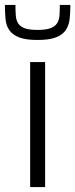

<svg xmlns="http://www.w3.org/2000/svg" viewBox="-31 -763 307 783"><path d="M0 0ZM92 0V-510H153V0ZM-11 -600ZM256 -743Q256 -712 253 -685.5Q250 -659 237 -640Q224 -621 197 -610.5Q170 -600 122 -600Q74 -600 47 -610.5Q20 -621 7 -640Q-6 -659 -8.5 -685.5Q-11 -712 -11 -743H32Q32 -718 33.5 -699Q35 -680 43.5 -667Q52 -654 70.5 -647.5Q89 -641 122 -641Q155 -641 173.5 -647.5Q192 -654 201 -667Q210 -680 211.5 -699Q213 -718 213 -743Z"/></svg>

Font: Azeri Sans Light
Style: Regular
Weight: 300
Designer: Hector Gatti & Omnibus-Type (original fonts) / Cristiano Sobral (main changes and remastering)
Version: Version 1.000; ttfautohint (v1.6)